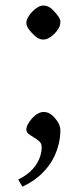

<svg xmlns="http://www.w3.org/2000/svg" viewBox="-20 -515 290 708"><path d="M98.6 -471.7Q121.1 -494.6 139.6 -494.6Q159.7 -494.6 174.8 -478.5Q202.6 -450.2 202.6 -435.8Q202.6 -421.4 196.3 -410.6Q189.9 -399.9 180.7 -390.6Q159.2 -369.1 139.6 -369.1Q122.6 -369.1 106.7 -384.3Q90.8 -399.4 84 -410.4Q77.1 -421.4 77.1 -430.7Q77.1 -439.9 83.3 -450.9Q89.4 -461.9 98.6 -471.7ZM129.9 55.7Q133.8 42.5 133.8 28.3Q133.8 14.2 125 6.3Q116.2 -1.5 105.5 -7.8Q94.7 -14.2 85.9 -21Q77.1 -27.8 77.1 -37.1Q77.1 -46.4 83 -57.1Q88.9 -67.9 97.7 -78.1Q119.6 -102.1 141.6 -102.1Q160.2 -102.1 175.8 -86.9Q202.6 -59.6 202.6 -34.4Q202.6 -9.3 196.5 15.6Q190.4 40.5 180.7 61Q163.1 98.1 132.3 127Q101.6 155.8 62.5 173.3L47.4 147Q113.8 114.3 129.9 55.7Z"/></svg>

Font: Habibi
Style: Regular
Weight: 400
Designer: Magnus Gaarde
Foundry: Magnus Gaarde
Version: Version 1.001